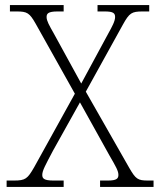

<svg xmlns="http://www.w3.org/2000/svg" viewBox="-20 -734 629 754"><path d="M6 0H230V-25H190C153 -25 146 -33 146 -47C146 -64 158 -85 188 -142L294 -332L409 -125C435 -80 445 -63 445 -47C445 -33 438 -25 404 -25H373V0H583V-25H561C521 -25 513 -31 488 -74L317 -374L463 -638C488 -683 497 -689 540 -689H566V-714H363V-689H392C425 -689 432 -682 432 -667C432 -651 420 -629 405 -602L299 -406L191 -603C173 -635 163 -652 163 -667C163 -680 168 -689 206 -689H230V-714H19V-689H46C87 -689 96 -683 120 -641L274 -366L114 -77C88 -32 80 -25 35 -25H6Z"/></svg>

Font: Noto Serif Lao ExtraLight
Style: Regular
Weight: 200
Designer: Monotype Design Team
Foundry: Monotype Imaging Inc.
Version: Version 2.003